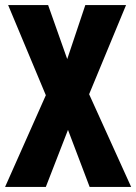

<svg xmlns="http://www.w3.org/2000/svg" viewBox="-20 -734 535 754"><path d="M495 0H332L247 -224L160 0H0L160 -360L12 -714H169L244 -502L315 -714H475L330 -364Z"/></svg>

Font: Noto Sans Lao ExtraCondensed ExtraBold
Style: Regular
Weight: 800
Width: 2
Designer: Monotype Design Team
Foundry: Monotype Imaging Inc.
Version: Version 2.003; ttfautohint (v1.8.4.7-5d5b)